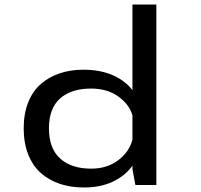

<svg xmlns="http://www.w3.org/2000/svg" viewBox="-20 -820 890 851"><path d="M349.5 -511Q424 -511 479.2 -487Q534.5 -463 567 -420.5V-800H673V0H580L567 -71V-85.5Q534.5 -40.5 480 -14.8Q425.5 11 352 11Q293.5 11 245.2 -5.2Q197 -21.5 161 -53.2Q125 -85 105 -135.5Q85 -186 85 -251Q85 -316 105 -366.2Q125 -416.5 161 -447.8Q197 -479 244.5 -495Q292 -511 349.5 -511ZM384 -72.5Q456 -72.5 505.2 -110.8Q554.5 -149 567 -201.5V-309Q553 -357.5 504 -392.5Q455 -427.5 384 -427.5Q296 -427.5 246.5 -383.8Q197 -340 197 -251Q197 -162 246.8 -117.2Q296.5 -72.5 384 -72.5Z"/></svg>

Font: League Mono Wide
Style: Regular
Weight: 400
Width: 8
Designer: Tyler Finck
Foundry: The League of Moveable Type / Tyler Finck
Version: Version 2.210